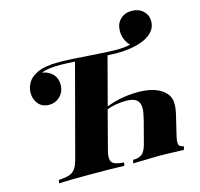

<svg xmlns="http://www.w3.org/2000/svg" viewBox="-123 -1018 1196 1151"><g transform="rotate(-15 475.0 -443.0)"><path d="M858 -93Q852 -69 852 -54Q852 -37 860 -30.5Q868 -24 884 -21L879 0Q763 -4 724 -4Q693 -4 585 -1Q577 0 564 0L569 -21Q607 -21 625.5 -37Q644 -53 655 -93L692 -234Q704 -282 704 -305Q704 -341 684 -357.5Q664 -374 617 -374Q588 -374 555 -368.5Q522 -363 500 -353L438 -116Q431 -92 431 -73Q431 -45 449.5 -34Q468 -23 513 -20L509 0Q439 -3 301 -3Q167 -3 104 0L108 -20Q151 -22 174.5 -30.5Q198 -39 211.5 -58.5Q225 -78 235 -116L385 -680Q319 -684 292 -684Q212 -684 177 -667Q216 -662 241 -636Q266 -610 266 -570Q266 -527 238 -498.5Q210 -470 169 -470Q127 -470 103 -498.5Q79 -527 79 -567Q79 -599 96 -629Q113 -659 152 -678Q201 -702 286 -702Q357 -702 485 -692Q599 -684 642 -684Q694 -684 731 -693Q714 -708 703 -732.5Q692 -757 692 -786Q692 -831 719.5 -858.5Q747 -886 791 -886Q834 -886 861.5 -860.5Q889 -835 889 -796Q889 -733 817 -697Q748 -664 637 -664Q621 -664 583 -666L505 -370Q598 -406 700 -406Q807 -406 860 -360Q879 -343 887.5 -324Q896 -305 896 -280Q896 -251 885 -207Z"/></g></svg>

Font: Playfair Display SC Black
Style: Italic
Weight: 900
Italic angle: -14°
Designer: Claus Eggers Sørensen
Foundry: Claus Eggers Sørensen
Version: Version 1.200; ttfautohint (v1.6)